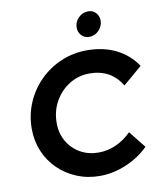

<svg xmlns="http://www.w3.org/2000/svg" viewBox="-99 -1005 927 1097"><g transform="rotate(-10 364.5 -457.0)"><path d="M392 12Q320 12 258.5 -13.5Q197 -39 151 -84Q105 -129 79.5 -189.5Q54 -250 54 -320Q54 -400 84 -470.5Q114 -541 167.5 -594.5Q221 -648 291.5 -678Q362 -708 442 -708Q537 -708 610.5 -671.5Q684 -635 729 -567L619 -473Q557 -575 434 -575Q369 -575 316 -542Q263 -509 231.5 -453Q200 -397 200 -328Q200 -269 227 -222Q254 -175 301 -148Q348 -121 408 -121Q461 -121 509.5 -143Q558 -165 598 -205L676 -107Q621 -52 545 -20Q469 12 392 12ZM470 -781Q443 -781 425 -799.5Q407 -818 407 -845Q407 -878 431 -902Q455 -926 488 -926Q514 -926 531.5 -907.5Q549 -889 549 -862Q549 -830 525.5 -805.5Q502 -781 470 -781Z"/></g></svg>

Font: Red Hat Display
Style: Bold Italic
Weight: 700
Italic angle: -12°
Designer: Pentagram, MCKL
Foundry: Pentagram, MCKL
Version: Version 1.023; ttfautohint (v1.8.3)